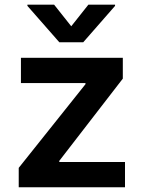

<svg xmlns="http://www.w3.org/2000/svg" viewBox="-20 -789 602 809"><path d="M58.9 0V-81.7L340.2 -434.3V-438.9H68.2V-545.5H497.5V-457.7L229.8 -111.2V-106.5H506.7V0ZM208.1 -769.2 280.2 -678.3 352.3 -769.2H464.8V-764.2L330.6 -610.8H230.1L95.5 -764.2V-769.2Z"/></svg>

Font: Inter Zeller Semi Bold
Style: Regular
Weight: 600
Designer: Rasmus Andersson; Joe Bland
Foundry: zeller
Version: Version 3.015;git-dec3a8cb1